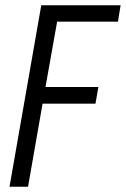

<svg xmlns="http://www.w3.org/2000/svg" viewBox="-20 -706 476 726"><path d="M16 0 136 -686H436L426 -624H196L152 -377H352L341 -314H141L86 0Z"/></svg>

Font: Archivo ExtraCondensed Light
Style: Italic
Weight: 300
Width: 2
Italic angle: -10°
Designer: Hector Gatti
Foundry: Omnibus-Type
Version: Version 2.001